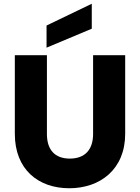

<svg xmlns="http://www.w3.org/2000/svg" viewBox="-20 -996 745 1023"><path d="M59 -702V-283C59 -93 184 7 349 7C514 7 647 -94 647 -283V-702H476V-282C476 -198 432 -151 352 -151C272 -151 230 -198 230 -282V-702ZM228 -742 469 -843V-976L228 -860Z"/></svg>

Font: Poppins
Style: Bold
Weight: 700
Designer: Ninad Kale (Devanagari), Jonny Pinhorn (Latin)
Foundry: Indian Type Foundry
Version: 4.004